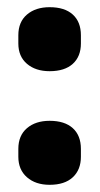

<svg xmlns="http://www.w3.org/2000/svg" viewBox="-20 -508 277 534"><path d="M118 -310Q79 -310 55 -330.5Q31 -351 31 -387V-410Q31 -447 55 -467.5Q79 -488 118 -488Q160 -488 182.5 -467.5Q205 -447 205 -410V-387Q205 -351 182.5 -330.5Q160 -310 118 -310ZM118 6Q79 6 55 -15Q31 -36 31 -72V-94Q31 -131 55 -151.5Q79 -172 118 -172Q160 -172 182.5 -151.5Q205 -131 205 -94V-72Q205 -36 182.5 -15Q160 6 118 6Z"/></svg>

Font: Sofia Sans Extra Condensed Black
Style: Regular
Weight: 900
Designer: Botio Nikoltchev, Ani Petrova
Foundry: lettersoup
Version: Version 4.101